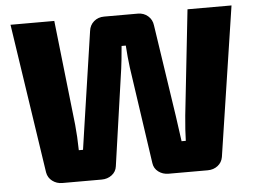

<svg xmlns="http://www.w3.org/2000/svg" viewBox="-50 -753 1089 817"><g transform="rotate(-5 494.5 -345.0)"><path d="M967 -690 870 -51Q866 -28 848 -14Q830 0 805 0H638Q613 0 594.5 -14Q576 -28 573 -51L513 -464Q507 -510 504 -559H486Q480 -491 476 -463L417 -51Q414 -28 395.5 -14Q377 0 352 0H184Q160 0 141.5 -14Q123 -28 119 -51L23 -690H210L260 -242Q265 -192 266 -133H284Q285 -140 300 -242L358 -634Q361 -659 379 -674.5Q397 -690 423 -690H567Q592 -690 610 -674.5Q628 -659 631 -634L690 -241L705 -133H723Q724 -177 730 -240L779 -690Z"/></g></svg>

Font: Exo 2.0 Extra Bold
Style: Regular
Weight: 800
Designer: Natanael Gama
Version: Version 1.001;PS 001.001;hotconv 1.0.70;makeotf.lib2.5.58329